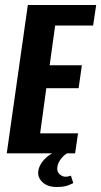

<svg xmlns="http://www.w3.org/2000/svg" viewBox="-20 -611 403 765"><path d="M6.9 0 90.9 -591H363.2L351 -509.3H199.8L177.8 -351H306.2L293.3 -259.7H164.5L139.9 -79.7H291L279.2 0ZM205.7 134Q169.1 134 149 114.7Q128.9 95.5 132.6 70.5Q136.9 42.1 162.7 18.2Q188.5 -5.8 223.1 -11.4L269.4 -10Q241.4 -0.8 226.1 17.9Q210.8 36.5 208.5 54.5Q206.1 73.1 217.3 83.1Q228.5 93.1 240.8 93.1Q248.7 93.1 254.3 91.3Q260 89.5 262.6 88.9L272 118.5Q265.7 121.9 250.4 127.9Q235.1 134 205.7 134Z"/></svg>

Font: Alumni Sans SC Thin
Style: Italic
Weight: 100
Italic angle: -8°
Designer: Robert E. Leuschke
Foundry: Robert E. Leuschke
Version: Version 1.016